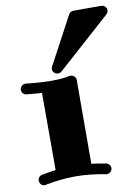

<svg xmlns="http://www.w3.org/2000/svg" viewBox="-89 -844 669 916"><g transform="rotate(-10 246.0 -386.0)"><path d="M354 12C366 12 380 1 380 -14C380 -26 371 -37 359 -39C335 -44 312 -47 289 -50L290 -456C290 -469 279 -481 264 -481C262 -481 260 -481 259 -481C234 -475 203 -473 172 -473C110 -473 49 -481 48 -481C47 -481 46 -481 45 -481C34 -481 19 -472 19 -456C19 -443 28 -432 41 -430C44 -430 75 -426 116 -424V-50C94 -47 71 -44 48 -39C36 -37 28 -26 28 -14C28 -1 38 12 53 12C55 12 56 11 58 11C110 1 156 -4 203 -4C250 -4 297 1 349 11C351 11 353 12 354 12ZM492 -759C492 -772 481 -784 466 -784H332C322 -784 314 -779 309 -771L185 -539C183 -536 182 -531 182 -527C182 -514 193 -502 208 -502C214 -502 220 -504 225 -508L483 -739C489 -744 492 -751 492 -759Z"/></g></svg>

Font: Ribeye
Style: Regular
Weight: 400
Designer: Astigmatic (AOETI)
Foundry: Astigmatic (AOETI)
Version: Version 1.000